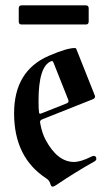

<svg xmlns="http://www.w3.org/2000/svg" viewBox="-20 -695 412 725"><path d="M33.2 0ZM50.8 -613.8V-663.6Q50.8 -674.8 61.5 -674.8H304.2Q314.9 -674.8 314.9 -663.6V-613.8Q314.9 -602.5 304.2 -602.5H61.5Q50.8 -602.5 50.8 -613.8ZM33.2 -267.1Q33.2 -427.2 163.6 -483.9Q231.9 -513.7 263.2 -513.7Q266.6 -513.7 268.1 -510.3L337.4 -335.9Q338.9 -333 338.9 -330.1Q338.9 -323.7 330.6 -320.3L140.1 -244.6Q131.3 -241.2 131.3 -234.9Q131.3 -232.4 131.8 -230Q138.2 -193.4 151.9 -167.5Q196.8 -83.5 259.3 -83.5Q284.7 -83.5 323.7 -103Q330.6 -106.4 333.5 -106.4Q343.8 -106.4 343.8 -94.7Q343.8 -89.4 335 -84.5Q262.7 -43.9 192.9 3.4Q183.6 9.8 178.2 9.8Q172.9 9.8 169.7 -2Q166.5 -13.7 155.3 -21Q33.2 -100.1 33.2 -267.1ZM125.5 -314Q125.5 -280.8 127.4 -270Q128.4 -265.6 131.1 -265.6Q133.8 -265.6 137.2 -267.1L231.9 -304.7Q238.8 -307.6 238.8 -313.5Q238.8 -315.9 237.3 -319.3L181.6 -459.5Q179.7 -464.4 177 -464.4Q174.3 -464.4 173.3 -463.9Q125.5 -445.8 125.5 -314Z"/></svg>

Font: UnifrakturMaguntia
Style: Book
Weight: 400
Designer: j. 'mach' wust, Gerrit Ansmann, Georg Duffner, based on a font by Peter Wiegel, original typeface by Carl Albert Fahrenw
Version: Version 2017-03-19